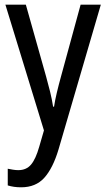

<svg xmlns="http://www.w3.org/2000/svg" viewBox="-20 -557 452 817"><path d="M3 -537H90L176 -232Q185 -200 193 -167.5Q201 -135 206 -103H210Q214 -130 222 -163.5Q230 -197 240 -233L323 -537H409L229 79Q205 159 168.5 199.5Q132 240 70 240Q54 240 40 238Q26 236 13 232V161Q23 163 35 165Q47 167 58 167Q92 167 112 143.5Q132 120 147 67L167 -2Z"/></svg>

Font: Noto Sans Malayalam Condensed
Style: Regular
Weight: 400
Width: 3
Designer: Jelle Bosma - Monotype Design Team
Foundry: Monotype Imaging Inc.
Version: Version 2.104; ttfautohint (v1.8.4.7-5d5b)